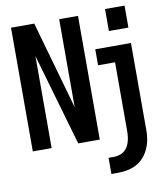

<svg xmlns="http://www.w3.org/2000/svg" viewBox="-97 -791 919 1070"><g transform="rotate(-10 362.5 -256.0)"><path d="M570.5 -711.5H681V-587H570.5ZM36.5 0V-700H168L309 -202.5V-700H415.5V0H293.5L143 -520.5V0ZM446 200V108.5H473.5Q574 108.5 574 -22.5V-409.5H478V-500H680V-6Q680 86 630.8 143Q581.5 200 482 200Z"/></g></svg>

Font: Trispace SemiCondensed Medium
Style: Regular
Weight: 500
Width: 4
Designer: Tyler Finck
Foundry: Etcetera Type Company
Version: Version 1.210; ttfautohint (v1.8.3)